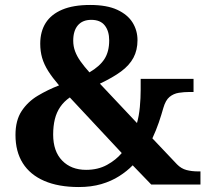

<svg xmlns="http://www.w3.org/2000/svg" viewBox="-20 -744 841 774"><path d="M297.8 10Q215.5 10 158.4 -14.8Q101.3 -39.5 71.9 -86.2Q42.4 -132.9 42.4 -200Q42.4 -258.7 67.3 -296.5Q92.2 -334.2 132.3 -358.1Q172.4 -382.1 218 -399.8Q191.3 -430.9 174.4 -457.6Q157.5 -484.4 149.8 -510.9Q142.2 -537.5 142.2 -567.7Q142.2 -616.9 164.3 -651.7Q186.4 -686.4 231 -705.2Q275.6 -724 343.4 -724Q410.9 -724 452.8 -704.5Q494.7 -685 514.5 -653Q534.3 -621 534.3 -582Q534.3 -541.9 517.9 -511.2Q501.5 -480.5 467.9 -455.8Q434.4 -431.1 382.7 -406.8L532.2 -248Q540.4 -276.8 543.8 -312.9Q547.1 -349.1 547.1 -382V-426.2H760.2V-373.2H744.2Q722.2 -373.2 700.9 -369.9Q679.6 -366.5 663.6 -353.4Q647.6 -340.3 638.6 -309.3Q630.8 -281.3 620.2 -250.2Q609.5 -219.1 594.3 -186.3L693.6 -81.5Q710.5 -64.2 731.8 -58.6Q753 -53 779.1 -53H788.1V0H589.8L514.9 -77.6Q492.1 -54 460.5 -33.9Q428.9 -13.7 388.3 -1.8Q347.6 10 297.8 10ZM327.1 -59.3Q375.1 -59.3 411.6 -79.4Q448 -99.5 470.8 -127L261.4 -351.2Q237.8 -334.8 222.8 -312.9Q207.9 -291 201.1 -263.5Q194.3 -235.9 194.3 -201.6Q194.3 -133.9 230.7 -96.6Q267 -59.3 327.1 -59.3ZM340.6 -452.3Q382.2 -476.6 401.2 -506.3Q420.2 -536 420.2 -581Q420.2 -618.7 402.4 -641.3Q384.6 -664 348.1 -664Q312.8 -664 294 -642Q275.2 -620.1 275.2 -580Q275.2 -557.3 282.8 -537Q290.4 -516.6 305 -496.2Q319.6 -475.7 340.6 -452.3Z"/></svg>

Font: Noto Serif Lao
Style: Regular
Weight: 400
Designer: Monotype Design Team
Foundry: Monotype Imaging Inc.
Version: Version 2.003